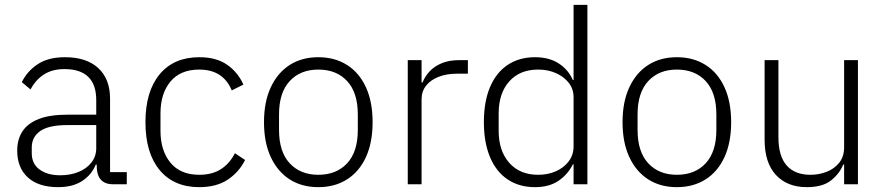

<svg xmlns="http://www.w3.org/2000/svg" viewBox="-20 -760 3651 792"><path d="M503 0H445Q422 0 407 -9.5Q392 -19 385.5 -36Q379 -53 379 -76V-103L402 -81H375Q358 -39 319 -13.5Q280 12 220 12Q139 12 95 -28Q51 -68 51 -139Q51 -185 72.5 -218Q94 -251 139.5 -269Q185 -287 259 -287H377V-347Q377 -411 344 -443Q311 -475 246 -475Q196 -475 161.5 -453Q127 -431 106 -391L70 -421Q91 -465 134.5 -494.5Q178 -524 248 -524Q337 -524 385.5 -479Q434 -434 434 -353V-50H503ZM377 -244H257Q181 -244 146 -219.5Q111 -195 111 -152V-128Q111 -84 143.5 -60.5Q176 -37 228 -37Q270 -37 303.5 -50.5Q337 -64 357 -89.5Q377 -115 377 -149Z M802 12Q697 12 638.5 -58.5Q580 -129 580 -256Q580 -383 638.5 -453.5Q697 -524 802 -524Q873 -524 917.5 -492.5Q962 -461 984 -411L936 -387Q919 -429 885.5 -451Q852 -473 802 -473Q724 -473 683 -423.5Q642 -374 642 -292V-220Q642 -139 683 -89Q724 -39 802 -39Q855 -39 891 -62Q927 -85 949 -128L991 -100Q966 -50 919.5 -19Q873 12 802 12Z M1293 12Q1225 12 1175 -20Q1125 -52 1097 -112Q1069 -172 1069 -256Q1069 -340 1097 -400Q1125 -460 1175 -492Q1225 -524 1293 -524Q1361 -524 1411.5 -492Q1462 -460 1489.5 -400Q1517 -340 1517 -256Q1517 -172 1489.5 -112Q1462 -52 1411.5 -20Q1361 12 1293 12ZM1293 -39Q1368 -39 1412 -86.5Q1456 -134 1456 -224V-288Q1456 -378 1412 -425.5Q1368 -473 1293 -473Q1219 -473 1175 -425.5Q1131 -378 1131 -288V-224Q1131 -134 1175 -86.5Q1219 -39 1293 -39Z M1719 0H1662V-512H1719V-420H1723Q1733 -445 1752 -465.5Q1771 -486 1801.5 -499Q1832 -512 1876 -512H1910V-456H1865Q1822 -456 1789 -443Q1756 -430 1737.5 -406.5Q1719 -383 1719 -350Z M2346 0V-82H2343Q2322 -40 2283.5 -14Q2245 12 2187 12Q2122 12 2074.5 -19.5Q2027 -51 2001.5 -111.5Q1976 -172 1976 -256Q1976 -341 2001.5 -401Q2027 -461 2074.5 -492.5Q2122 -524 2187 -524Q2245 -524 2284.5 -498.5Q2324 -473 2343 -430H2346V-740H2403V0ZM2200 -39Q2240 -39 2273 -53.5Q2306 -68 2326 -94.5Q2346 -121 2346 -156V-359Q2346 -393 2326 -418.5Q2306 -444 2273 -458.5Q2240 -473 2200 -473Q2124 -473 2080.5 -424Q2037 -375 2037 -292V-220Q2037 -138 2080.5 -88.5Q2124 -39 2200 -39Z M2772 12Q2704 12 2654 -20Q2604 -52 2576 -112Q2548 -172 2548 -256Q2548 -340 2576 -400Q2604 -460 2654 -492Q2704 -524 2772 -524Q2840 -524 2890.5 -492Q2941 -460 2968.5 -400Q2996 -340 2996 -256Q2996 -172 2968.5 -112Q2941 -52 2890.5 -20Q2840 12 2772 12ZM2772 -39Q2847 -39 2891 -86.5Q2935 -134 2935 -224V-288Q2935 -378 2891 -425.5Q2847 -473 2772 -473Q2698 -473 2654 -425.5Q2610 -378 2610 -288V-224Q2610 -134 2654 -86.5Q2698 -39 2772 -39Z M3462 0V-81H3458Q3444 -45 3409 -16.5Q3374 12 3308 12Q3227 12 3180.5 -38.5Q3134 -89 3134 -183V-512H3191V-194Q3191 -116 3225 -77.5Q3259 -39 3323 -39Q3359 -39 3390.5 -51.5Q3422 -64 3442 -89Q3462 -114 3462 -153V-512H3519V0Z"/></svg>

Font: IBM Plex Sans Light
Style: Regular
Weight: 300
Designer: Mike Abbink, Paul van der Laan, Pieter van Rosmalen
Foundry: Bold Monday
Version: Version 3.201